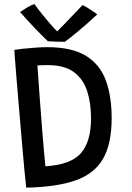

<svg xmlns="http://www.w3.org/2000/svg" viewBox="-20 -890 639 926"><path d="M106.5 15Q103.5 -10 99 -56.2Q94.5 -102.5 89.5 -161.2Q84.5 -220 79 -283.8Q73.5 -347.5 68.2 -409Q63 -470.5 58.8 -522Q54.5 -573.5 52 -607.5Q49.5 -641.5 49 -649.5Q63.5 -652 91.2 -655Q119 -658 150.5 -660.2Q182 -662.5 207.5 -662.5Q326 -662.5 394 -621Q462 -579.5 490.2 -502.8Q518.5 -426 518.5 -320Q518.5 -195 476.2 -123Q434 -51 343.2 -19.5Q252.5 12 106.5 15ZM199 -88Q322 -95.5 370.5 -151.5Q419 -207.5 419 -318.5Q419 -394 399.8 -452.2Q380.5 -510.5 335 -543.2Q289.5 -576 210.5 -576Q185.5 -576 160.5 -574.5Q165.5 -499 171.8 -414.8Q178 -330.5 184.8 -246.5Q191.5 -162.5 199 -88ZM378 -865.5Q389.5 -860.5 404.5 -851Q419.5 -841.5 432 -832.8Q444.5 -824 449 -820.5Q394.5 -770 351.8 -734.8Q309 -699.5 292.5 -688.5Q274.5 -688.5 250 -689.2Q225.5 -690 211 -691Q178.5 -722.5 145.5 -756.8Q112.5 -791 77 -832Q89 -840.5 108.5 -852.5Q128 -864.5 146 -870.5Q163.5 -846 185.5 -818.8Q207.5 -791.5 227 -769.5Q246.5 -747.5 256 -738.5Q268 -750.5 289.2 -772.5Q310.5 -794.5 334.2 -819.5Q358 -844.5 378 -865.5Z"/></svg>

Font: Grandstander
Style: Regular
Weight: 400
Designer: Tyler Finck
Foundry: Etcetera Type Co
Version: Version 1.200; ttfautohint (v1.8.3)